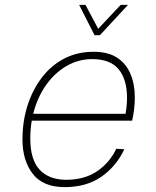

<svg xmlns="http://www.w3.org/2000/svg" viewBox="-20 -754 640 786"><path d="M245 12Q156 12 114 -42.5Q72 -97 72 -183Q72 -257 92.5 -321.5Q113 -386 151 -436Q189 -486 242.5 -514Q296 -542 363 -542Q423 -542 460 -517.5Q497 -493 514.5 -450.5Q532 -408 532 -354Q532 -332 529 -307Q526 -282 521 -260H110Q104 -224 104 -187Q104 -100 142.5 -59Q181 -18 251 -18Q326 -18 377.5 -53Q429 -88 456 -145L489 -143Q456 -73 395 -30.5Q334 12 245 12ZM357 -512Q300 -512 251 -483Q202 -454 167 -403.5Q132 -353 116 -288H494Q500 -323 500 -354Q500 -428 466 -470Q432 -512 357 -512ZM504 -734 389 -610H367L304 -734H330L382 -636L474 -734Z"/></svg>

Font: Geist Mono Thin
Style: Italic
Weight: 100
Italic angle: -12°
Monospace: yes
Designer: Basement.studio, Andrés Briganti, Mateo Zaragoza
Foundry: Basement.studio, Vercel, Andrés Briganti, Guido Ferreyra, Mateo Zaragoza
Version: Version 1.500; ttfautohint (v1.8.4.7-5d5b)